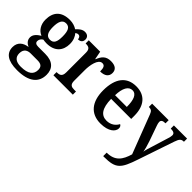

<svg xmlns="http://www.w3.org/2000/svg" viewBox="-17 -1202 2070 2070"><g transform="rotate(45 1018.5 -166.5)"><path d="M218 239C396 239 480 167 480 48C480 -41 429 -101 309 -101H202C168 -101 151 -113 151 -138C151 -164 168 -184 187 -195C199 -192 226 -190 240 -190C365 -190 423 -264 423 -365C423 -420 404 -461 380 -489C389 -496 401 -502 415 -502C434 -502 448 -485 448 -461C492 -461 507 -487 507 -517C507 -547 487 -572 446 -572C405 -572 376 -544 350 -516C324 -534 285 -548 240 -548C111 -548 50 -479 50 -363C50 -288 88 -232 143 -210C98 -182 67 -152 67 -110C67 -65 99 -40 130 -26C58 -17 8 23 8 97C8 188 77 239 218 239ZM237 -244C184 -244 163 -287 163 -364C163 -445 183 -493 237 -493C292 -493 310 -447 310 -365C310 -286 293 -244 237 -244ZM220 184C142 184 107 150 107 93C107 23 154 7 196 7H298C352 7 379 25 379 75C379 141 336 184 220 184Z M535 0H831V-48H803C765 -48 735 -56 735 -115V-280C735 -350 754 -466 816 -466C851 -466 862 -440 862 -385C932 -385 969 -416 969 -468C969 -517 937 -547 867 -547C790 -547 759 -506 734 -443H730L712 -536H538V-488H541C582 -488 611 -479 611 -420V-120C611 -57 580 -48 538 -48H535Z M1261 10C1385 10 1440 -46 1440 -95C1440 -115 1430 -130 1416 -136C1394 -93 1350 -58 1286 -58C1203 -58 1158 -119 1155 -260H1461V-307C1461 -465 1382 -548 1252 -548C1110 -548 1029 -452 1029 -264C1029 -91 1111 10 1261 10ZM1336 -318H1157C1160 -428 1194 -489 1253 -489C1313 -489 1336 -422 1336 -318Z M1531 184V237H1545C1723 237 1757 192 1822 -1L1962 -414C1982 -473 1998 -488 2034 -488H2037V-536H1836V-488H1839C1879 -487 1900 -477 1900 -448C1900 -434 1895 -413 1890 -398L1830 -203C1821 -175 1808 -136 1803 -103C1799 -133 1787 -177 1769 -230L1708 -403C1702 -420 1697 -437 1697 -450C1697 -476 1715 -488 1753 -488H1756V-536H1504V-486H1508C1539 -485 1554 -477 1569 -438L1738 3C1706 112 1658 184 1531 184Z"/></g></svg>

Font: Noto Serif Armenian SemiCondensed SemiBold
Style: Regular
Weight: 600
Width: 4
Designer: Monotype Design Team
Foundry: Monotype Imaging Inc.
Version: Version 2.008